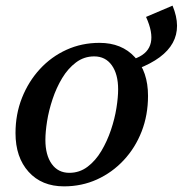

<svg xmlns="http://www.w3.org/2000/svg" viewBox="-20 -648 648 681"><path d="M207 13Q128 13 81.5 -38.5Q35 -90 35 -176Q35 -243 58 -301Q81 -359 121.5 -403Q162 -447 216 -471.5Q270 -496 333 -496Q412 -496 458.5 -445Q505 -394 505 -308Q505 -240 482.5 -182Q460 -124 419 -80Q378 -36 324 -11.5Q270 13 207 13ZM226 -35Q262 -35 290.5 -56.5Q319 -78 339.5 -112.5Q360 -147 373.5 -187Q387 -227 393 -265Q399 -303 399 -331Q399 -385 376.5 -416.5Q354 -448 314 -448Q278 -448 249.5 -426.5Q221 -405 200.5 -371Q180 -337 166.5 -296.5Q153 -256 147 -218Q141 -180 141 -152Q141 -98 163.5 -66.5Q186 -35 226 -35ZM498 -588 592 -628Q655 -476 469 -404L417 -384V-423L466 -443Q548 -478 498 -588Z"/></svg>

Font: Platypi
Style: Italic
Weight: 400
Italic angle: -13°
Designer: David Sargent
Foundry: Bolt Cutter Type
Version: Version 1.200; ttfautohint (v1.8.4.7-5d5b)